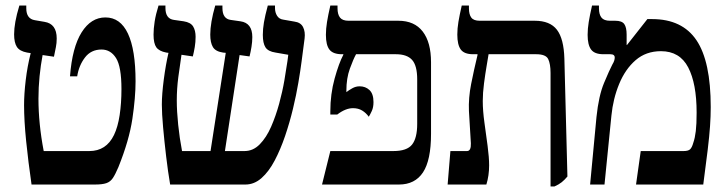

<svg xmlns="http://www.w3.org/2000/svg" viewBox="-20 -667 2625 694"><path d="M94 0Q82 -83 74.5 -157Q67 -231 67 -287Q67 -327 73 -377.5Q79 -428 91 -475L78 -477Q51 -482 41 -497.5Q31 -513 31 -543Q31 -563 35.5 -588.5Q40 -614 50 -647H75V-637Q75 -599 106 -594L141 -588Q185 -581 185 -528Q185 -511 182 -496.5Q179 -482 175 -462L134 -468Q127 -431 123 -391Q119 -351 119 -310Q119 -220 138 -121H303Q364 -121 392 -179Q406 -208 412.5 -251Q419 -294 419 -345Q419 -426 399.5 -457Q380 -488 347 -488Q309 -488 287 -459Q265 -430 259 -391H233Q241 -496 275 -550Q309 -604 361 -604Q415 -604 442.5 -545.5Q470 -487 470 -373Q470 -315 458.5 -237.5Q447 -160 408 -63Q397 -37 388 -23.5Q379 -10 364.5 -5Q350 0 323 0Z M595 0Q587 -47 580.5 -102Q574 -157 569.5 -207Q565 -257 565 -289Q565 -326 572 -379.5Q579 -433 589 -476L581 -477Q555 -482 545 -496Q535 -510 535 -542Q535 -563 539 -589Q543 -615 553 -647H578V-638Q578 -599 609 -595L644 -590Q669 -586 678 -571.5Q687 -557 687 -534Q687 -515 684 -497Q681 -479 677 -463L636 -469Q630 -430 624.5 -388Q619 -346 619 -304Q619 -265 624 -216.5Q629 -168 638 -121H741L796 -476L786 -477Q759 -481 749.5 -497Q740 -513 740 -542Q740 -563 744.5 -589.5Q749 -616 758 -647H784V-638Q784 -599 814 -595L849 -590Q892 -584 892 -533Q892 -516 889 -497.5Q886 -479 882 -463L846 -468L793 -121H864Q895 -121 919 -145.5Q943 -170 960 -209Q977 -248 989 -292Q1001 -336 1008 -377Q1015 -418 1019 -446L1022 -469L976 -477Q949 -481 939.5 -496Q930 -511 930 -541Q930 -562 934 -586Q938 -610 948 -647H974V-638Q974 -622 981.5 -610Q989 -598 1004 -596L1044 -589Q1067 -586 1075.5 -569Q1084 -552 1081 -528L1070 -444Q1066 -413 1058.5 -368.5Q1051 -324 1039 -274Q1027 -224 1010.5 -175.5Q994 -127 973 -87Q952 -47 925.5 -23.5Q899 0 867 0Z M1144 0 1174 -121H1402Q1451 -121 1469.5 -144.5Q1488 -168 1488 -219V-380Q1488 -430 1469.5 -450.5Q1451 -471 1411 -471H1267Q1257 -453 1244.5 -418.5Q1232 -384 1232 -339V-334Q1241 -341 1253.5 -348Q1266 -355 1280 -355Q1301 -355 1315.5 -341.5Q1330 -328 1330 -298Q1330 -279 1324 -266Q1318 -253 1313 -245Q1303 -259 1289 -267.5Q1275 -276 1256 -276Q1229 -276 1199 -253H1174V-264Q1174 -327 1189.5 -383Q1205 -439 1221 -469V-471H1216Q1184 -471 1171 -487.5Q1158 -504 1158 -541Q1158 -563 1162 -587.5Q1166 -612 1174 -647H1200V-637Q1200 -615 1209 -603.5Q1218 -592 1240 -592H1420Q1478 -592 1508 -553Q1538 -514 1538 -442V-183Q1538 -88 1509 -44Q1480 0 1422 0Z M1598 0 1608 -121H1668Q1683 -121 1682 -149L1675 -266Q1673 -313 1683 -363.5Q1693 -414 1706 -468V-471H1690Q1658 -471 1645.5 -488Q1633 -505 1633 -542Q1633 -564 1637 -588Q1641 -612 1649 -647H1675V-637Q1675 -615 1683.5 -603.5Q1692 -592 1714 -592H1913Q1968 -592 1993 -559.5Q2018 -527 2020 -455L2031 -29Q2021 -17 2010.5 -8.5Q2000 0 1984 7H1970V-403Q1970 -436 1961.5 -453.5Q1953 -471 1918 -471H1746Q1744 -458 1739 -429Q1734 -400 1729.5 -365.5Q1725 -331 1725 -302Q1725 -267 1731 -224Q1737 -181 1742.5 -139.5Q1748 -98 1748 -69Q1748 -51 1745.5 -33.5Q1743 -16 1738 0Z M2113 0 2136 -244Q2144 -321 2163.5 -367.5Q2183 -414 2193 -433Q2199 -443 2200.5 -449Q2202 -455 2202 -459Q2202 -471 2186 -471H2161Q2129 -471 2116.5 -488Q2104 -505 2104 -541Q2104 -563 2108 -587.5Q2112 -612 2120 -647H2145V-637Q2145 -615 2154 -603.5Q2163 -592 2185 -592H2204Q2228 -592 2236.5 -580Q2245 -568 2245 -542V-505L2246 -504L2320 -598H2337Q2446 -598 2497.5 -521.5Q2549 -445 2549 -280Q2549 -247 2546.5 -211Q2544 -175 2538 -125Q2532 -75 2522 0H2279L2296 -121H2451Q2467 -121 2474 -127Q2481 -133 2486 -151Q2492 -168 2495 -193Q2498 -218 2498 -260Q2498 -365 2467.5 -423.5Q2437 -482 2369 -482Q2315 -482 2277.5 -449.5Q2240 -417 2218 -363.5Q2196 -310 2190 -249L2165 0Z"/></svg>

Font: Noto Serif Hebrew Condensed SemiBold
Style: Regular
Weight: 600
Width: 3
Designer: Monotype Design Team
Foundry: Monotype Imaging Inc.
Version: Version 2.004; ttfautohint (v1.8.4.7-5d5b)